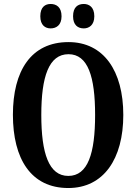

<svg xmlns="http://www.w3.org/2000/svg" viewBox="-20 -937 686 967"><path d="M402 -794C428 -794 455 -810 455 -855C455 -902 428 -917 402 -917C373 -917 348 -902 348 -855C348 -810 373 -794 402 -794ZM235 -794C263 -794 290 -810 290 -855C290 -902 263 -917 235 -917C208 -917 183 -902 183 -855C183 -810 208 -794 235 -794ZM324 10C502 10 601 -137 601 -358C601 -580 502 -725 325 -725C136 -725 45 -580 45 -359C45 -137 136 10 324 10ZM324 -51C226 -51 188 -165 188 -358C188 -551 226 -664 325 -664C423 -664 459 -551 459 -358C459 -165 423 -51 324 -51Z"/></svg>

Font: Noto Serif Bengali ExtraCondensed
Style: Bold
Weight: 700
Width: 2
Designer: Juan Bruce, Universal Thirst, Indian Type Foundry and the Monotype Design Team.
Foundry: Monotype Imaging Inc.
Version: Version 2.003